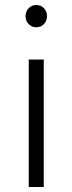

<svg xmlns="http://www.w3.org/2000/svg" viewBox="-20 -748 290 768"><path d="M95 0V-510H155V0ZM82 -683Q82 -702 94.5 -715Q107 -728 125 -728Q144 -728 156 -715Q168 -702 168 -683Q168 -665 156 -652Q144 -639 125 -639Q107 -639 94.5 -652Q82 -665 82 -683Z"/></svg>

Font: Radio Canada Light
Style: Regular
Weight: 300
Designer: Charles Daoud, Etienne Aubert Bonn, Alexandre Saumier Demers, Jacques Le Bailly
Foundry: Radio-Canada
Version: Version 2.104;gftools[0.9.28.dev5+ged2979d]